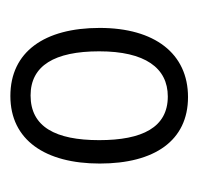

<svg xmlns="http://www.w3.org/2000/svg" viewBox="-26 -736 374 361"><g transform="rotate(90 160.5 -556.0)"><path d="M288 -557C288 -660 245 -723 163 -723C81 -723 33 -660 33 -557C33 -453 78 -389 161 -389C244 -389 288 -455 288 -557ZM77 -556C77 -642 108 -685 162 -685C220 -685 244 -637 244 -556C244 -474 219 -427 160 -427C104 -427 77 -472 77 -556Z"/></g></svg>

Font: Noto Sans Kannada Condensed Light
Style: Regular
Weight: 300
Width: 3
Designer: Jelle Bosma - Monotype Design Team
Foundry: Monotype Imaging Inc.
Version: Version 2.005